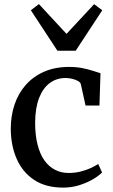

<svg xmlns="http://www.w3.org/2000/svg" viewBox="-20 -886 540 918"><path d="M282 11Q198.5 11 143 -26Q87.5 -63 59.8 -126.5Q32 -190 31.5 -270Q31.5 -332 49.5 -385.8Q67.5 -439.5 103.2 -480Q139 -520.5 191 -543.2Q243 -566 310.5 -566Q345.5 -566 374.2 -560.2Q403 -554.5 424.8 -547.2Q446.5 -540 460.5 -536L455.5 -381.5H389L366.5 -483.5Q364.5 -492 353.2 -498.5Q342 -505 326 -509Q310 -513 293 -513Q250.5 -513 218 -489Q185.5 -465 167 -417.8Q148.5 -370.5 148 -299.5Q148 -239 159.8 -193.5Q171.5 -148 193 -118.2Q214.5 -88.5 243.8 -73.8Q273 -59 307.5 -59Q337.5 -59 364.2 -65.5Q391 -72 412.8 -82Q434.5 -92 449.5 -102L468 -61.5Q452 -45 423.2 -28.2Q394.5 -11.5 358 -0.2Q321.5 11 282 11ZM254.5 -643.5 127.5 -837 166 -866.5 298 -724 430 -866 469 -837 342 -643.5Z"/></svg>

Font: Merriweather 28pt Medium
Style: Regular
Weight: 500
Version: Version 2.100